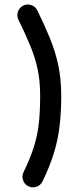

<svg xmlns="http://www.w3.org/2000/svg" viewBox="-20 -756 341 845"><path d="M105 64Q87.9 55.7 81.5 37.4Q75.2 19 83.5 2Q113.3 -59.6 129.2 -110.1Q145 -160.6 150.9 -213.4Q156.7 -266.1 156.7 -334Q156.7 -398.9 145.8 -450.7Q134.8 -502.4 113.5 -554Q92.3 -605.5 61 -669.4Q52.7 -686.5 59.1 -704.8Q65.4 -723.1 82.5 -731.4Q99.6 -739.7 117.9 -733.4Q136.2 -727.1 144.5 -710Q175.8 -646 199.5 -588.4Q223.1 -530.8 236.3 -469.7Q249.5 -408.7 249.5 -334Q249.5 -262.7 242.4 -202.4Q235.4 -142.1 217.5 -83.3Q199.7 -24.4 167 42.5Q158.7 59.6 140.4 65.9Q122.1 72.3 105 64Z"/></svg>

Font: Mikhak Medium
Style: Regular
Weight: 500
Designer: Amin Abedi
Version: Version 3.3